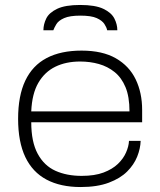

<svg xmlns="http://www.w3.org/2000/svg" viewBox="-20 -742 646 774"><path d="M305 12Q224 12 167.5 -18Q111 -48 82 -109Q53 -170 53 -263Q53 -356 82 -417Q111 -478 168 -508Q225 -538 309 -538Q393 -538 447 -507Q501 -476 527 -422Q553 -368 553 -299V-249H106Q106 -170 132 -122Q158 -74 203.5 -53.5Q249 -33 309 -33Q362 -33 397.5 -46.5Q433 -60 455 -81Q477 -102 488 -127Q499 -152 500 -174H547Q546 -143 533 -110.5Q520 -78 492.5 -50.5Q465 -23 418.5 -5.5Q372 12 305 12ZM106 -293H502Q502 -352 486 -390.5Q470 -429 442 -451.5Q414 -474 378.5 -484Q343 -494 303 -494Q246 -494 203 -473Q160 -452 134.5 -408Q109 -364 106 -293ZM303 -722Q364 -722 396.5 -706.5Q429 -691 441 -667.5Q453 -644 453 -620H412Q410 -631 401 -645Q392 -659 370 -669Q348 -679 304 -679Q261 -679 238.5 -669Q216 -659 207.5 -645Q199 -631 195 -620H155Q155 -644 166.5 -667.5Q178 -691 210.5 -706.5Q243 -722 303 -722Z"/></svg>

Font: Archivo SemiExpanded Thin
Style: Regular
Weight: 250
Width: 6
Designer: Hector Gatti
Foundry: Omnibus-Type
Version: Version 2.001